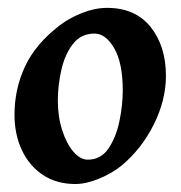

<svg xmlns="http://www.w3.org/2000/svg" viewBox="-20 -440 450 478"><path d="M393.1 -251Q393.1 -190.9 363 -130.4Q333 -69.8 282.7 -27.8Q259.3 -8.8 227.1 4.6Q194.8 18.1 167.5 18.1Q120.6 18.1 86.7 -4.6Q52.7 -27.3 34.4 -66.4Q16.1 -105.5 16.1 -154.3Q16.1 -218.8 42.5 -274.9Q68.8 -331.1 128.9 -377Q152.3 -395 184.3 -407.7Q216.3 -420.4 246.6 -420.4Q316.9 -420.4 355 -372.8Q393.1 -325.2 393.1 -251ZM285.6 -214.8Q285.6 -283.2 264.4 -319.8Q243.2 -356.4 215.3 -356.4Q181.6 -356.4 161.6 -330.6Q141.6 -304.7 132.8 -266.1Q124 -227.5 124 -189.5Q124 -149.4 134.8 -116Q145.5 -82.5 162.6 -62.5Q179.7 -42.5 198.7 -42.5Q231 -42.5 250 -70.3Q269 -98.1 277.3 -138.2Q285.6 -178.2 285.6 -214.8Z"/></svg>

Font: Dai Banna SIL SemiBold
Style: Italic
Weight: 600
Italic angle: -11°
Designer: Victor Gaultney
Foundry: SIL International
Version: Version 4.000